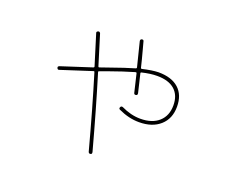

<svg xmlns="http://www.w3.org/2000/svg" viewBox="-109 -794 1218 1018"><g transform="rotate(20 500.0 -284.5)"><path d="M175.8 -314.5Q167 -310.5 163.1 -320.3Q159.2 -329.1 169.9 -333Q247.1 -357.4 341.8 -388.7Q346.7 -390.6 344.7 -396.5Q315.4 -490.2 293 -563.5Q289.1 -572.3 298.8 -576.2Q307.6 -580.1 312.5 -570.3Q330.1 -514.6 364.3 -402.3Q366.2 -397.5 371.1 -399.4Q374 -400.4 392.1 -406.7Q410.2 -413.1 418.9 -416Q501 -445.3 554.7 -460.9Q559.6 -462.9 558.6 -466.8Q550.8 -501 524.4 -603.5Q522.5 -613.3 531.2 -616.2Q541 -618.2 543 -610.4Q546.9 -595.7 554.7 -566.9Q562.5 -538.1 568.4 -515.1Q574.2 -492.2 579.1 -471.7Q581.1 -467.8 585 -468.8Q638.7 -481.4 674.8 -482.4Q749 -482.4 789.1 -446.3Q829.1 -410.2 829.1 -343.8Q829.1 -276.4 785.2 -237.3Q741.2 -198.2 667 -198.2Q609.4 -198.2 550.8 -225.6Q541 -229.5 546.9 -240.2Q550.8 -247.1 559.6 -244.1Q614.3 -217.8 667 -217.8Q733.4 -217.8 771 -251.5Q808.6 -285.2 808.6 -343.8Q808.6 -400.4 774.4 -431.2Q740.2 -461.9 674.8 -461.9Q636.7 -461.9 588.9 -450.2Q584 -448.2 585.9 -443.4Q590.8 -423.8 599.1 -388.2Q607.4 -352.5 610.4 -340.8Q612.3 -329.1 602.5 -328.1Q592.8 -326.2 590.8 -335.9Q571.3 -418.9 566.4 -438.5Q565.4 -442.4 559.6 -441.4Q493.2 -421.9 425.8 -397.5Q411.1 -392.6 377 -379.9Q371.1 -377.9 373 -373Q430.7 -184.6 490.2 35.2Q492.2 46.9 483.4 47.9Q473.6 49.8 470.7 40Q411.1 -182.6 354.5 -367.2Q353.5 -372.1 347.7 -370.1Q252.9 -338.9 175.8 -314.5Z"/></g></svg>

Font: Rounded-X Mgen+ 2m thin
Style: Regular
Weight: 100
Designer: [Source Han Sans]
Ryoko NISHIZUKA  (kana & ideographs); Paul D. Hunt (Latin, Greek & Cyrillic); Wenlong ZHANG  (bopomofo
Version: Version 1.059.20150602